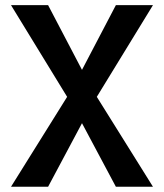

<svg xmlns="http://www.w3.org/2000/svg" viewBox="-20 -713 626 733"><path d="M422.4 0 293 -242.7 163.6 0H22L236.3 -343.3L22 -693.4H163.6L293 -446.3L422.4 -693.4H564L349.6 -343.3L564 0Z"/></svg>

Font: Cascadia Code SemiBold
Style: Regular
Weight: 600
Monospace: yes
Designer: Aaron Bell
Foundry: Saja Typeworks
Version: Version 2404.023; ttfautohint (v1.8.4)